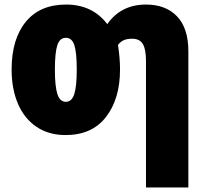

<svg xmlns="http://www.w3.org/2000/svg" viewBox="-20 -583 904 843"><path d="M268 10Q194 10 140.5 -26Q87 -62 59 -127Q31 -192 31 -278Q31 -411 93 -487Q155 -563 270 -563Q386 -563 451 -477Q511 -563 621 -563Q708 -563 757.5 -511Q807 -459 807 -358V240H621V-315Q621 -367 607 -390Q593 -413 560 -413Q539 -413 524.5 -407Q510 -401 498 -386Q507 -328 507 -278Q507 -149 445.5 -69.5Q384 10 268 10ZM269 -136Q295 -136 306 -169.5Q317 -203 317 -278Q317 -352 306.5 -384.5Q296 -417 269 -417Q242 -417 231.5 -384Q221 -351 221 -277Q221 -204 232 -170Q243 -136 269 -136Z"/></svg>

Font: Noto Sans Display Black Narrow
Style: Regular
Weight: 900
Width: 4
Designer: Monotype Design team
Foundry: Monotype Imaging Inc.
Version: Version 1.000